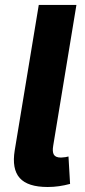

<svg xmlns="http://www.w3.org/2000/svg" viewBox="-20 -747 341 771"><path d="M39.1 -143.1 135.7 -727.3H286.9L193.9 -163.4Q189.3 -137.8 196.2 -126.1Q203.1 -114.3 224.4 -114.3H225.5Q245.4 -115.4 255 -118.6L261.4 -8.5Q239 -2.5 216.8 0.7Q194.6 3.9 171.2 3.9Q91.3 3.9 59.1 -32.3Q27 -68.5 39.1 -143.1Z"/></svg>

Font: Inter P
Style: Bold Italic
Weight: 700
Italic angle: 9.39999°
Designer: Rasmus Andersson
Foundry: rsms
Version: Version 3.018;git-588b23468